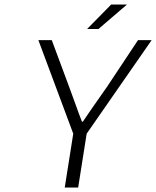

<svg xmlns="http://www.w3.org/2000/svg" viewBox="-20 -840 699 860"><path d="M370.1 -710 478 -819.8H548.8L420.9 -710ZM270 0 308.1 -241.2 151.9 -660.2H211.9L290 -450.2Q297.4 -431.6 316.2 -378.4Q335 -325.2 347.2 -294.9H351.1Q367.2 -318.8 385.5 -345.5Q403.8 -372.1 426 -403.6Q448.2 -435.1 460 -452.1L598.1 -660.2H659.2L368.2 -241.2L330.1 0Z"/></svg>

Font: Office Code Pro D Light Italic
Style: Regular
Weight: 300
Italic angle: -9°
Designer: Nathan Rutzky & Paul D. Hunt
Foundry: Adobe Systems Incorporated
Version: Version 1.004;PS 001.004;hotconv 1.0.70;makeotf.lib2.5.58329